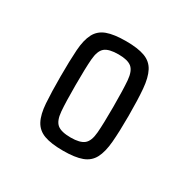

<svg xmlns="http://www.w3.org/2000/svg" viewBox="-83 -773 447 454"><g transform="rotate(30 140.0 -546.5)"><path d="M141 -397Q108 -397 89 -404Q70 -411 61 -428Q52 -445 50 -474Q48 -503 48 -546Q48 -590 50 -619Q52 -648 61 -665Q70 -682 89 -689Q108 -696 141 -696Q173 -696 192 -689Q211 -682 220 -665Q229 -648 231.5 -619Q234 -590 234 -546Q234 -503 231.5 -474Q229 -445 220 -428Q211 -411 192 -404Q173 -397 141 -397ZM141 -433Q166 -433 177 -442Q188 -451 190 -475.5Q192 -500 192 -546Q192 -593 190 -617.5Q188 -642 177 -651Q166 -660 141 -660Q115 -660 104 -651Q93 -642 91 -617.5Q89 -593 89 -546Q89 -500 91 -475.5Q93 -451 104 -442Q115 -433 141 -433Z"/></g></svg>

Font: Saira ExtraCondensed Light
Style: Regular
Weight: 300
Width: 2
Designer: Hector Gatti with collaboration of the Omnibus-Type team
Foundry: Omnibus-Type
Version: Version 1.101